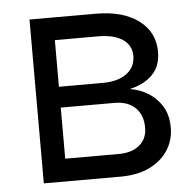

<svg xmlns="http://www.w3.org/2000/svg" viewBox="-44 -586 644 631"><g transform="rotate(-5 278.0 -270.5)"><path d="M75.7 0V-540.5H294.9Q383.3 -540.5 435.3 -502Q487.3 -463.4 487.3 -397.9Q487.3 -350.6 459.2 -322.5Q431.2 -294.4 383.8 -284.2Q415 -279.8 443.4 -262.7Q471.7 -245.6 489.5 -216.8Q507.3 -188 507.3 -146.5Q507.3 -104.5 485.6 -71.3Q463.9 -38.1 424.1 -19Q384.3 0 329.1 0ZM152.8 -74.7H329.1Q373 -74.7 398.2 -95.9Q423.3 -117.2 423.3 -153.3Q423.3 -195.3 398.7 -219.2Q374 -243.2 330.6 -243.2H152.8ZM152.8 -312H296.9Q347.7 -312 376.5 -333.5Q405.3 -355 405.3 -391.6Q405.3 -426.8 376.2 -446.3Q347.2 -465.8 294.9 -465.8H152.8Z"/></g></svg>

Font: V-Inter
Style: Regular-375
Weight: 375
Designer: Rasmus Andersson
Foundry: rsms
Version: Version 4.000;git-4146feb